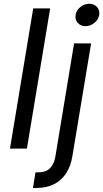

<svg xmlns="http://www.w3.org/2000/svg" viewBox="-20 -771 535 996"><path d="M240.2 -727.5 119.6 0H31.7L152.3 -727.5ZM364.3 -545.9H452.6L355.5 39.1Q347.2 90.8 323.2 127.7Q299.3 164.6 260.5 184.3Q221.7 204.1 168.5 204.1H150.9L164.1 123H180.2Q217.8 123 239.5 101.6Q261.2 80.1 267.6 39.1ZM423.3 -635.3Q398.4 -635.3 383.3 -652.3Q368.2 -669.4 372.1 -693.4Q376 -717.8 397 -734.6Q418 -751.5 442.9 -751.5Q468.3 -751.5 483.4 -734.6Q498.5 -717.8 494.6 -693.4Q490.7 -669.4 469.7 -652.3Q448.7 -635.3 423.3 -635.3Z"/></svg>

Font: Inter Variable
Style: Italic
Weight: 400
Italic angle: -9.39999°
Designer: Rasmus Andersson
Foundry: rsms
Version: Version 4.001;git-9221beed3